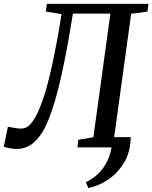

<svg xmlns="http://www.w3.org/2000/svg" viewBox="-50 -763 789 994"><path d="M626.5 -53Q626.5 21 593.8 76.5Q561 132 510.5 166.2Q460 200.5 407 210.5L394.5 180Q447 156 481.8 109.8Q516.5 63.5 527.5 0H351L355.5 -39.5L433.5 -52.5L521.5 -692.5H327.5L315 -618Q292 -478 263.8 -353.8Q235.5 -229.5 201 -143Q173 -72.5 132.5 -32.2Q92 8 37 8Q7.5 8 -30.5 -3L-9 -107Q25 -100 49.5 -97.5Q80.5 -94.5 100.2 -113Q120 -131.5 137.5 -165Q172 -231 200.8 -345Q229.5 -459 257.5 -622L268.5 -690L187.5 -703L192.5 -743H718.5L713.5 -703L629 -691.5L541 -53Z"/></svg>

Font: Merriweather Text Regular
Style: Italic
Weight: 400
Italic angle: -7.8°
Designer: Eben Sorkin
Foundry: Eben Sorkin
Version: Version 2.100; ttfautohint (v1.7.19-72a1) -l 8 -r 50 -G 200 